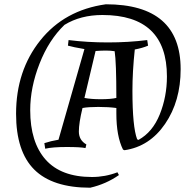

<svg xmlns="http://www.w3.org/2000/svg" viewBox="-20 -686 900 896"><path d="M300 -499Q388 -488 483.5 -488Q579 -488 667 -499L671 -473Q646 -462 609 -455Q598 -352 598 -263Q598 -94 620 -36L626 -33Q692 -69 725.5 -152Q759 -235 759 -329Q759 -616 458 -616Q356 -616 281 -570Q208 -500 164.5 -389Q121 -278 121 -172Q121 -22 193 59Q265 140 409 140Q471 140 528 118L535 131Q475 173 401 190Q225 190 140 105.5Q55 21 55 -155Q55 -356 168 -497.5Q281 -639 474 -666Q823 -666 823 -363Q823 -214 750.5 -108Q678 -2 561 15L554 12Q523 -50 523 -157Q523 -169 523 -182Q486 -187 439 -187Q392 -187 365 -182Q348 -112 348 -72Q348 -32 383 -12L379 5Q356 0 290.5 0Q225 0 191 8L187 -18Q217 -28 253 -34L374 -457Q321 -466 297 -473ZM374 -229Q404 -223 450.5 -223Q497 -223 523 -229Q523 -397 515 -447Q496 -450 474 -450Q452 -450 426 -448Z"/></svg>

Font: Almendra SC
Style: Regular
Weight: 400
Designer: Ana Sanfelippo
Foundry: Ana Sanfelippo
Version: Version 1.003